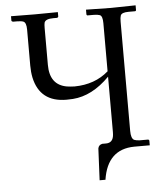

<svg xmlns="http://www.w3.org/2000/svg" viewBox="-55 -694 744 883"><g transform="rotate(-5 317.0 -252.5)"><path d="M528.8 -73.2Q528.8 -37.6 543.5 -30.3Q553.2 -26.4 568.8 -25.9H607.9Q612.3 -24.4 612.8 -21V1H541Q417 2.4 396 141.1H369.1L376 -4.9Q378.9 -21.5 396 -24.9H413.1Q445.8 -24.9 448.7 -62.5Q449.2 -68.4 449.2 -74.2V-330.1Q368.7 -248.5 279.3 -242.2Q265.6 -241.2 250 -241.2Q127.4 -241.2 102.5 -356.4Q97.2 -382.3 97.2 -412.1V-578.1Q97.2 -610.4 83.5 -616.2Q73.7 -620.1 53.2 -620.1H36.1Q29.8 -621.6 28.8 -625V-646L137.2 -645L245.1 -646V-625Q243.2 -620.6 238.8 -620.1H222.2Q185.5 -620.1 180.2 -603Q178.2 -594.7 178.2 -578.1V-408.2Q178.2 -315.4 256.8 -301.8Q272.9 -299.3 292 -298.8Q386.2 -299.8 449.2 -355V-577.1Q449.2 -609.9 436.5 -615.2Q427.2 -618.7 409.2 -619.1H378.9Q375.5 -620.6 375 -624V-646L488.8 -644L604 -646V-625Q604 -619.1 598.1 -619.1H568.8Q537.6 -619.1 532.2 -605.5Q528.8 -596.2 528.8 -577.1Z"/></g></svg>

Font: Linux Biolinum Capitals O
Style: Small Caps
Weight: 400
Designer: Philipp H. Poll
Foundry: Philipp H. Poll
Version: Version 1.0.4